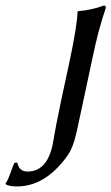

<svg xmlns="http://www.w3.org/2000/svg" viewBox="-88 -459 401 692"><path d="M101.6 63Q102.5 59.1 105.5 41.3Q108.4 23.4 115.2 -12.2Q122.1 -47.9 132.3 -96.2L162.1 -234.9Q190.4 -367.7 191.4 -416L193.8 -418.9Q241.7 -422.4 286.1 -439Q295.4 -439 293 -429.2Q266.6 -353 245.6 -251L191.4 2Q180.2 56.2 166.5 83Q152.8 109.9 120.6 144Q54.7 212.9 -27.3 212.9Q-55.7 212.9 -67.4 205.1L-67.9 202.1Q-60.1 191.9 -50.3 164.3Q-40.5 136.7 -36.1 127.9L-25.9 127Q-22 139.2 -19.5 144Q-17.1 148.9 -9.3 154.1Q-1.5 159.2 11.2 159.2Q81.1 159.2 101.6 63Z"/></svg>

Font: Linux Biolinum O
Style: Italic
Weight: 400
Italic angle: -12°
Designer: Philipp H. Poll
Foundry: Philipp H. Poll
Version: Version 1.1.3